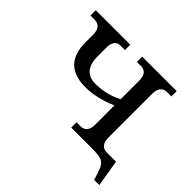

<svg xmlns="http://www.w3.org/2000/svg" viewBox="-145 -685 968 968"><g transform="rotate(45 339.0 -200.5)"><path d="M269 -194C320 -194 378 -207 438 -233V-96C438 -59 423 -38 393 -38H363V0H508C598 0 602 13 626 88L631 105H668L644 -38H609H578C548 -38 531 -59 531 -96V-410C531 -447 548 -468 578 -468H609V-506H363V-468H393C423 -468 438 -447 438 -410V-277C391 -253 343 -242 292 -242C236 -242 203 -276 203 -347V-410C203 -447 217 -468 247 -468H278V-506H32V-468H63C93 -468 110 -447 110 -410V-352C110 -244 168 -194 269 -194Z"/></g></svg>

Font: LT Superior Serif Medium
Style: Regular
Weight: 500
Designer: Daniel Lyons
Foundry: LyonsType
Version: Version 2.120;FEAKit 1.0